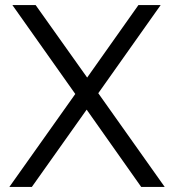

<svg xmlns="http://www.w3.org/2000/svg" viewBox="-20 -740 689 760"><path d="M539 0H632L369 -371L616 -720H528L325 -433L121 -720H29L278 -368L17 0H106L323 -306Z"/></svg>

Font: Aspekta 350
Style: Regular
Weight: 350
Designer: Ivo Dolenc
Version: Version 2.000